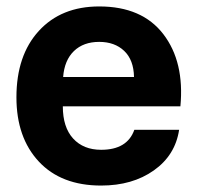

<svg xmlns="http://www.w3.org/2000/svg" viewBox="-20 -566 613 596"><path d="M294 10Q170 10 100.5 -64.5Q31 -139 31 -264Q31 -394 100.5 -470Q170 -546 288 -546Q421 -546 487 -460Q553 -374 540 -236H175Q175 -171 207 -136Q239 -101 294 -101Q375 -101 397 -163H536Q524 -84 457.5 -37Q391 10 294 10ZM176 -327H396Q395 -380 365.5 -408Q336 -436 288 -436Q239 -436 209.5 -407.5Q180 -379 176 -327Z"/></svg>

Font: Mona Sans
Style: Bold
Weight: 700
Designer: Deni Anggara
Foundry: GitHub
Version: Version 2.000;Glyphs 3.2.3 (3260)